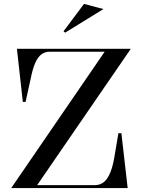

<svg xmlns="http://www.w3.org/2000/svg" viewBox="-20 -956 722 976"><path d="M37 0 512 -693H231Q209 -693 191 -680Q173 -667 159.5 -637Q146 -607 136 -556L110 -438H96L66 -708H645L169 -15H463Q488 -15 507.5 -30Q527 -45 541.5 -81Q556 -117 565 -179L582 -279H597L629 0ZM311 -790 303 -797 407 -936 506 -910Z"/></svg>

Font: Kalnia
Style: Regular
Weight: 400
Designer: Frida Medrano
Foundry: Frida Medrano
Version: Version 1.105